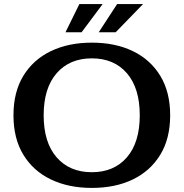

<svg xmlns="http://www.w3.org/2000/svg" viewBox="-20 -906 900 941"><path d="M464 -748 554 -886H681L547 -748ZM301 -748 369 -886H483L380 -748ZM430 15Q316 15 229.5 -26.5Q143 -68 94.5 -147.5Q46 -227 46 -341Q46 -455 94.5 -534.5Q143 -614 229.5 -655.5Q316 -697 430 -697Q545 -697 631 -655.5Q717 -614 765.5 -534.5Q814 -455 814 -341Q814 -227 765.5 -147.5Q717 -68 631 -26.5Q545 15 430 15ZM430 -62Q539 -62 602 -135Q665 -208 665 -341Q665 -474 602 -547Q539 -620 430 -620Q321 -620 257.5 -547Q194 -474 194 -341Q194 -208 257.5 -135Q321 -62 430 -62Z"/></svg>

Font: Montagu Slab 16pt Medium
Style: Regular
Weight: 500
Designer: Florian Karsten
Foundry: Florian Karsten
Version: Version 1.000; ttfautohint (v1.8.3)